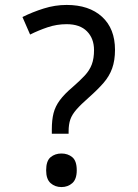

<svg xmlns="http://www.w3.org/2000/svg" viewBox="-20 -744 558 778"><path d="M190 -202V-220Q190 -258 197 -285.5Q204 -313 222.5 -338Q241 -363 273 -390Q304 -417 323.5 -438Q343 -459 352 -483Q361 -507 361 -541Q361 -588 332.5 -617Q304 -646 250 -646Q210 -646 173 -633.5Q136 -621 102 -604L71 -675Q111 -695 157 -709.5Q203 -724 250 -724Q341 -724 393.5 -676Q446 -628 446 -542Q446 -499 434.5 -467Q423 -435 399.5 -408Q376 -381 341 -350Q308 -321 290 -300.5Q272 -280 265 -260Q258 -240 258 -211V-202ZM229 14Q203 14 185 -2Q167 -18 167 -54Q167 -92 185 -107Q203 -122 229 -122Q255 -122 273 -107Q291 -92 291 -54Q291 -18 273 -2Q255 14 229 14Z"/></svg>

Font: ugurmukhi05
Style: Book
Weight: 400
Designer: Jelle Bosma - Monotype Design Team
Foundry: Monotype Imaging Inc.
Version: Version 2.003